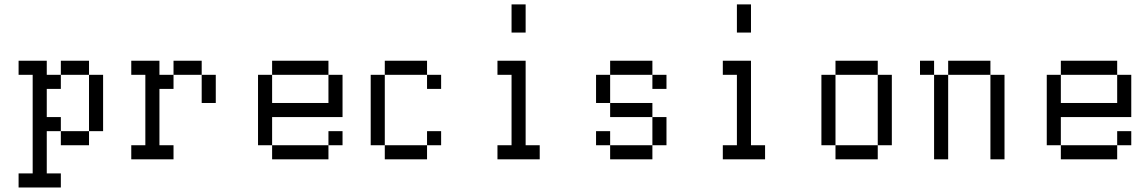

<svg xmlns="http://www.w3.org/2000/svg" viewBox="-20 -832 5040 852"><path d="M62.5 -62.5H125V-500H62.5V-562.5H187.5V-500H250V-437.5H187.5V-312.5H250V-250H187.5V-62.5H250V0H62.5ZM250 -250H375V-187.5H250ZM375 -500H437.5V-250H375ZM250 -562.5H375V-500H250Z M562.5 -187.5H625V-500H562.5V-562.5H687.5V-500H750V-437.5H687.5V-187.5H750V-125H562.5ZM875 -500H937.5V-375H875ZM750 -562.5H875V-500H750Z M1187.5 -187.5H1437.5V-125H1187.5V-187.5H1125V-500H1187.5V-375H1437.5V-500H1500V-312.5H1187.5ZM1437.5 -250H1500V-187.5H1437.5ZM1187.5 -562.5H1437.5V-500H1187.5Z M1687.5 -187.5H1875V-125H1687.5V-187.5H1625V-500H1687.5ZM1875 -250H1937.5V-187.5H1875ZM1875 -500H1937.5V-437.5H1875V-500H1687.5V-562.5H1875Z M2187.5 -187.5H2250V-500H2187.5V-562.5H2312.5V-187.5H2375V-125H2187.5ZM2250 -812.5H2312.5V-687.5H2250Z M2687.5 -187.5H2875V-125H2687.5V-187.5H2625V-250H2687.5ZM2875 -312.5H2937.5V-187.5H2875ZM2687.5 -375H2875V-312.5H2687.5V-375H2625V-500H2687.5ZM2875 -500H2937.5V-437.5H2875V-500H2687.5V-562.5H2875Z M3187.5 -187.5H3250V-500H3187.5V-562.5H3312.5V-187.5H3375V-125H3187.5ZM3250 -812.5H3312.5V-687.5H3250Z M3687.5 -187.5H3875V-125H3687.5V-187.5H3625V-500H3687.5ZM3875 -500H3937.5V-187.5H3875ZM3687.5 -562.5H3875V-500H3687.5Z M4125 -500H4187.5V-125H4125ZM4375 -500H4437.5V-125H4375ZM4062.5 -562.5H4125V-500H4062.5ZM4187.5 -562.5H4375V-500H4187.5Z M4687.5 -187.5H4937.5V-125H4687.5V-187.5H4625V-500H4687.5V-375H4937.5V-500H5000V-312.5H4687.5ZM4937.5 -250H5000V-187.5H4937.5ZM4687.5 -562.5H4937.5V-500H4687.5Z"/></svg>

Font: HE신이문
Style: regular
Weight: 500
Monospace: yes
Designer: Taeyun An (WindowsTiger)
Version: v1.1